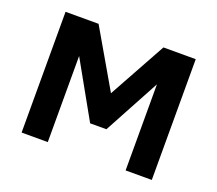

<svg xmlns="http://www.w3.org/2000/svg" viewBox="-93 -638 865 765"><g transform="rotate(20 340.0 -256.0)"><path d="M616 0V-512H479L345 -269L204 -512H64V0H175V-365L308 -128H377L505 -365V0Z"/></g></svg>

Font: Fog Sans
Style: Bold
Weight: 700
Foundry: Intel Corporation
Version: Version 1.00